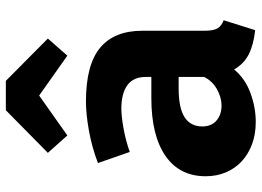

<svg xmlns="http://www.w3.org/2000/svg" viewBox="-136 -720 873 640"><g transform="rotate(-90 300.0 -399.5)"><path d="M518 -154Q518 -124 526 -110.5Q534 -97 553 -90L520 15Q472 10 440 -6Q408 -22 389 -55Q358 -18 310 -0.5Q262 17 214 17Q173 17 139.5 4.5Q106 -8 82.5 -30Q59 -52 46 -82.5Q33 -113 33 -150Q33 -237 101 -284Q169 -331 293 -331H364V-350Q364 -391 336.5 -411Q309 -431 258 -431Q234 -431 194 -424Q154 -417 114 -403L77 -509Q129 -529 184.5 -539Q240 -549 282 -549Q404 -549 461 -502Q518 -455 518 -361ZM269 -97Q295 -97 322.5 -112Q350 -127 364 -155V-240H326Q260 -240 229.5 -220Q199 -200 199 -161Q199 -131 218.5 -114Q238 -97 269 -97ZM169 -611 111 -676 253 -816H351L492 -676L435 -611L302 -705Z"/></g></svg>

Font: Qzxlaeiskcpccdgjqmyffctclhy
Style: Regular
Weight: 700
Monospace: yes
Designer: Carrois Corporate & Edenspiekermann
Foundry: Carrois Corporate GbR & Edenspiekermann AG
Version: Version 2.001